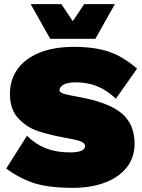

<svg xmlns="http://www.w3.org/2000/svg" viewBox="-20 -896 686 926"><path d="M641 -565 539 -420Q494 -462 447.5 -480.5Q401 -499 344 -499Q309 -499 288 -488.5Q267 -478 267 -461Q267 -450 287 -444Q307 -438 357 -429Q502 -403 565.5 -350.5Q629 -298 629 -203Q629 -135 590 -87Q551 -39 484 -14.5Q417 10 334 10Q217 10 147 -12Q77 -34 10 -83L110 -241Q152 -200 202 -180.5Q252 -161 317 -161Q390 -161 390 -191Q390 -207 367 -215Q344 -223 292 -232Q216 -246 162.5 -264Q109 -282 68.5 -325Q28 -368 28 -443Q28 -511 64 -562Q100 -613 169.5 -641.5Q239 -670 337 -670Q435 -670 504 -647Q573 -624 641 -565ZM440 -709H222L128 -876H276L331 -794L386 -876H534Z"/></svg>

Font: Work Sans Black
Style: Regular
Weight: 900
Designer: Wei Huang
Foundry: Wei Huang
Version: Version 1.500